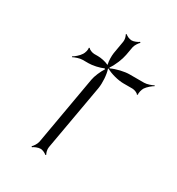

<svg xmlns="http://www.w3.org/2000/svg" viewBox="-143 -654 699 758"><g transform="rotate(30 206.5 -275.0)"><path d="M72 -378 73 -375C83 -380 101 -387 115 -387H142C160 -387 189 -393 209 -402L208 -401L209 -399L211 -400C199 -382 187 -354 184 -336L129 -22C127 -11 117 4 111 9L114 12C120 7 136 0 147 0C157 0 171 7 175 12L178 9C174 4 170 -11 172 -22L225 -322C229 -347 227 -384 219 -407C220 -407 220 -408 221 -408C242 -396 277 -387 301 -387H342C351 -387 367 -381 369 -375L373 -377C370 -383 375 -401 380 -409C388 -421 404 -434 413 -439L412 -442C402 -437 384 -430 370 -430H304C282 -430 247 -422 224 -411L222 -414C237 -435 250 -468 254 -490L261 -529C263 -539 273 -554 279 -559L276 -562C270 -557 254 -550 244 -550C233 -550 219 -557 215 -562L212 -559C216 -554 220 -539 218 -529L208 -471C206 -457 206 -435 210 -420L209 -419C195 -426 174 -430 160 -430H143C134 -430 118 -436 116 -442L112 -440C115 -434 110 -416 105 -409C97 -396 81 -383 72 -378ZM218 -409H219L218 -408Z"/></g></svg>

Font: Armata Saber
Style: RgIta
Weight: 400
Designer: Jasper
Foundry: Cannot Into Space Fonts
Version: Version 0.970